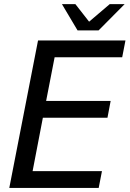

<svg xmlns="http://www.w3.org/2000/svg" viewBox="-20 -929 642 949"><path d="M286.1 -908.7H352.5L420.4 -821.8L522.5 -908.7H596.2L467.3 -778.8H363.3ZM168 -729H600.1L584 -646H250L208 -430.2H526.9L511.2 -347.2H191.9L141.1 -83H483.9L467.8 0H25.9Z"/></svg>

Font: Hack
Style: Italic
Weight: 400
Italic angle: -11°
Monospace: yes
Designer: Christopher Simpkins
Foundry: Christopher Simpkins
Version: Version 2.019; ttfautohint (v1.4.1) -l 4 -r 80 -G 350 -x 0 -